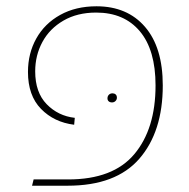

<svg xmlns="http://www.w3.org/2000/svg" viewBox="-20 -591 603 611"><path d="M87 -20H197Q340 -20 407.5 -100.5Q475 -181 475 -319Q475 -432 425 -491.5Q375 -551 286 -551Q226 -551 182 -525.5Q138 -500 115 -457.5Q92 -415 92 -364Q92 -297 128.5 -259.5Q165 -222 218 -216L216 -194Q152 -202 110.5 -244.5Q69 -287 69 -362Q69 -421 95.5 -468.5Q122 -516 171.5 -543.5Q221 -571 287 -571Q385 -571 441.5 -505.5Q498 -440 498 -319Q498 -172 423.5 -86Q349 0 195 0H82ZM352 -280Q352 -287 348 -290.5Q344 -294 338 -294Q331 -294 326.5 -289.5Q322 -285 322 -278Q322 -272 326 -268.5Q330 -265 336 -265Q343 -265 347.5 -269.5Q352 -274 352 -280Z"/></svg>

Font: FiraGO Thin
Style: Italic
Weight: 100
Italic angle: -8°
Designer: bBox Type GmbH
Foundry: bBox Type GmbH
Version: Version 1.001